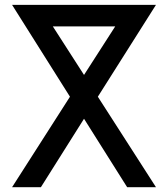

<svg xmlns="http://www.w3.org/2000/svg" viewBox="-20 -780 700 800"><path d="M30.3 -759.8Q179.7 -759.8 629.9 -759.8Q555.7 -641.6 387.7 -377Q488.3 -220.7 629.9 0Q599.6 0 509.8 0Q450.2 -94.7 330.1 -285.2Q249 -157.2 150.4 0Q120.1 0 30.3 0Q102.5 -113.3 271.5 -377Q168.9 -540 30.3 -759.8ZM330.1 -467.8Q389.6 -560.5 460 -669.9Q394.5 -669.9 200.2 -669.9Q246.1 -598.6 330.1 -467.8Z"/></svg>

Font: Alibu-Mazigh Belqasem 1
Style: Bold
Weight: 400
Designer: Mazigh Mubarik Belqasem
Version: Version 1.0